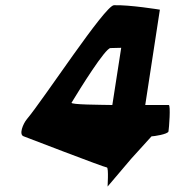

<svg xmlns="http://www.w3.org/2000/svg" viewBox="-20 -728 670 735"><path d="M71 -206C71 -206 380 -87 389 -87C397 -87 391 -6 392 -14L482 -120L560 -206C568 -206 623 -214 625 -225C627 -236 634 -326 626 -326H536L592 -691C592 -691 476 -710 416 -708C381 -706 147 -348 83 -272C68 -254 51 -212 71 -206ZM254 -335C286 -388 383 -544 403 -544C413 -544 444 -545 444 -545L410 -326C365 -327 249 -327 254 -335Z"/></svg>

Font: Ampere
Style: SCCndIta
Weight: 400
Version: Version 1